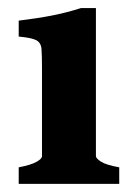

<svg xmlns="http://www.w3.org/2000/svg" viewBox="-20 -451 332 471"><path d="M25.9 0V-40.5Q56.2 -46.4 69.6 -54Q83 -61.5 83 -67.9V-284.2Q83 -314.9 81.8 -330.6Q80.6 -346.2 69.1 -352.3Q57.6 -358.4 25.9 -361.3V-400.4Q70.8 -405.8 106.9 -412.8Q143.1 -419.9 178.7 -431.2H215.3V-67.9Q215.3 -62.5 227.8 -54.4Q240.2 -46.4 272.5 -40.5V0Z"/></svg>

Font: Dai Banna SIL
Style: Bold
Weight: 700
Designer: Victor Gaultney
Foundry: SIL International
Version: Version 4.000